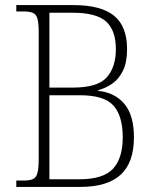

<svg xmlns="http://www.w3.org/2000/svg" viewBox="-20 -734 616 754"><path d="M44 0V-25H72Q96 -25 109 -30.5Q122 -36 127 -54.5Q132 -73 132 -110V-606Q132 -643 127 -660.5Q122 -678 109 -683.5Q96 -689 72 -689H44V-714H269Q376 -714 427.5 -672.5Q479 -631 479 -541Q479 -489 463 -456.5Q447 -424 421.5 -406Q396 -388 366 -380V-377Q430 -371 468 -326.5Q506 -282 506 -195Q506 -95 453.5 -47.5Q401 0 296 0ZM266 -390Q363 -390 399 -430Q435 -470 435 -541Q435 -615 396.5 -649.5Q358 -684 266 -684H174V-390ZM292 -30Q385 -30 423.5 -71Q462 -112 462 -195Q462 -278 426 -319Q390 -360 293 -360H174V-30Z"/></svg>

Font: Noto Serif SemiCondensed ExtraLight
Style: Regular
Weight: 200
Width: 4
Designer: Monotype Design Team
Foundry: Monotype Imaging Inc.
Version: Version 2.014